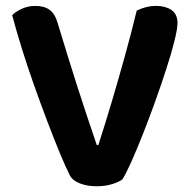

<svg xmlns="http://www.w3.org/2000/svg" viewBox="-20 -631 657 659"><path d="M400.5 -15.9Q389.5 -6.6 365.3 0.8Q341.1 8.3 312.2 8.3Q278.7 8.3 253.4 -1.8Q228.2 -11.9 219.2 -30.2Q204.6 -59.2 184.7 -107.3Q164.9 -155.3 142 -215.5Q119.2 -275.7 96.5 -339.6Q73.8 -403.5 54.6 -465.6Q35.4 -527.8 21.8 -578.8Q33 -590.8 54.6 -600.7Q76.2 -610.7 101.1 -610.7Q132 -610.7 150.5 -597.1Q169.1 -583.5 178.4 -550.3Q211.2 -441.4 243.4 -340.5Q275.7 -239.6 312.2 -133.1H317.5Q339.2 -199.9 362.1 -276.8Q385.1 -353.8 407.6 -434.9Q430.2 -516 449.2 -594.5Q463.5 -601.8 480.3 -606.2Q497 -610.7 516.9 -610.7Q547.4 -610.7 568.3 -596.8Q589.2 -582.8 589.2 -551.6Q589.2 -532.6 578.9 -491Q568.6 -449.3 551 -395Q533.5 -340.6 512.5 -282.3Q491.5 -223.9 470.2 -170Q448.8 -116.1 430.5 -75.2Q412.1 -34.3 400.5 -15.9Z"/></svg>

Font: Baloo Tamma 2
Style: Regular
Weight: 400
Designer: Divya Kowshik, Shuchita Grover and Ek Type
Foundry: Ek Type
Version: Version 1.700